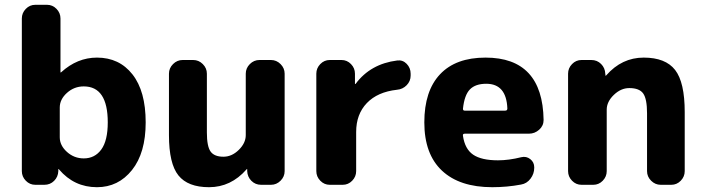

<svg xmlns="http://www.w3.org/2000/svg" viewBox="-20 -770 2934 800"><path d="M229 -322V-198Q229 -164 259 -137Q289 -110 329 -110Q375 -110 402 -147Q429 -184 429 -260Q429 -410 329 -410Q289 -410 259 -383Q229 -356 229 -322ZM127 0Q104 0 87.5 -17Q71 -34 71 -57V-693Q71 -716 87.5 -733Q104 -750 127 -750H176Q199 -750 215.5 -733Q232 -716 232 -693V-469Q232 -468 233 -468Q234 -468 235 -469Q302 -530 384 -530Q477 -530 532 -460Q587 -390 587 -260Q587 -133 530 -61.5Q473 10 384 10Q289 10 226 -64L224 -66Q223 -66 223 -65V-57Q222 -33 205.5 -16.5Q189 0 165 0Z M851 10Q763 10 723.5 -39Q684 -88 684 -207V-463Q684 -486 701 -503Q718 -520 741 -520H785Q808 -520 825 -503Q842 -486 842 -463V-218Q842 -160 857.5 -138.5Q873 -117 911 -117Q946 -117 975 -145.5Q1004 -174 1004 -207V-463Q1004 -486 1021 -503Q1038 -520 1061 -520H1109Q1132 -520 1149 -503Q1166 -486 1166 -463V-57Q1166 -34 1149 -17Q1132 0 1109 0H1068Q1044 0 1027.5 -16.5Q1011 -33 1010 -57V-65Q1010 -66 1009 -66L1007 -64Q942 10 851 10Z M1354 0Q1331 0 1314.5 -17Q1298 -34 1298 -57V-463Q1298 -486 1314.5 -503Q1331 -520 1354 -520H1403Q1426 -520 1442.5 -503Q1459 -486 1459 -463V-421Q1459 -420 1460 -420Q1462 -420 1462 -421Q1524 -504 1635 -518Q1658 -521 1674.5 -504Q1691 -487 1691 -463V-455Q1691 -432 1674.5 -415Q1658 -398 1634 -396Q1553 -387 1508.5 -340.5Q1464 -294 1464 -220V-57Q1464 -34 1447.5 -17Q1431 0 1408 0Z M2006 -421Q1961 -421 1938 -397.5Q1915 -374 1909 -317Q1909 -309 1916 -309H2085Q2094 -309 2094 -318Q2090 -421 2006 -421ZM2031 10Q1895 10 1821.5 -59Q1748 -128 1748 -260Q1748 -391 1813.5 -460.5Q1879 -530 2003 -530Q2241 -530 2245 -270Q2245 -246 2226.5 -229.5Q2208 -213 2184 -213H1917Q1907 -213 1909 -204Q1917 -149 1951.5 -125.5Q1986 -102 2055 -102Q2100 -102 2152 -115Q2173 -120 2189.5 -107Q2206 -94 2206 -73V-71Q2206 -46 2190.5 -25.5Q2175 -5 2151 -1Q2093 10 2031 10Z M2403 0Q2380 0 2363.5 -17Q2347 -34 2347 -57V-463Q2347 -486 2363.5 -503Q2380 -520 2403 -520H2444Q2468 -520 2484.5 -503.5Q2501 -487 2502 -463L2503 -455Q2503 -454 2504 -454L2506 -456Q2571 -530 2662 -530Q2753 -530 2793 -478.5Q2833 -427 2833 -303V-57Q2833 -34 2816.5 -17Q2800 0 2777 0H2733Q2710 0 2693 -17Q2676 -34 2676 -57V-298Q2676 -358 2660 -380.5Q2644 -403 2602 -403Q2567 -403 2537.5 -374.5Q2508 -346 2508 -313V-57Q2508 -34 2491.5 -17Q2475 0 2452 0Z"/></svg>

Font: Rounded Mplus 1c ExtraBold
Style: Regular
Weight: 800
Version: Version 1.059.20150529